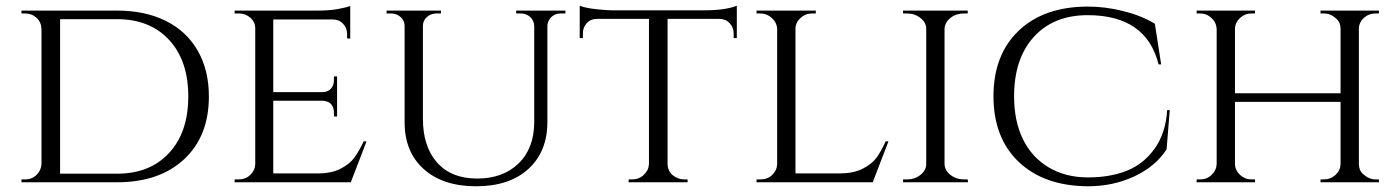

<svg xmlns="http://www.w3.org/2000/svg" viewBox="-20 -637 4893 671"><path d="M710 -300Q710 -161 623.5 -80.5Q537 0 389 0H55V-10H68Q92 -10 108 -26Q124 -42 125 -64V-536Q124 -560 107.5 -575Q91 -590 67 -590H55V-600H389Q487 -600 559.5 -564Q632 -528 671 -460Q710 -392 710 -300ZM190 -570V-30H389Q504 -30 571 -102.5Q638 -175 638 -300Q638 -425 571 -497.5Q504 -570 389 -570Z M814 -10Q838 -10 854.5 -25.5Q871 -41 872 -63V-538Q872 -560 855 -575Q838 -590 814 -590H800V-600H1092Q1133 -600 1164 -606Q1195 -612 1204 -616V-502L1193 -503V-518Q1193 -539 1179 -554Q1165 -569 1143 -569H935V-315H1106Q1126 -315 1136.5 -327Q1147 -339 1147 -357V-370H1158V-230H1147V-243Q1147 -271 1126 -281Q1118 -284 1109 -285H935V-31H1092Q1138 -31 1169.5 -47Q1201 -63 1217.5 -85Q1234 -107 1251 -143H1261L1206 0H800V-10Z M1956 -590H1941Q1914 -590 1900 -569Q1894 -560 1893 -548V-211Q1893 -107 1826.5 -46.5Q1760 14 1644 14Q1528 14 1461 -46Q1394 -106 1394 -210V-547Q1394 -565 1380 -577.5Q1366 -590 1346 -590H1331V-600H1521V-590H1506Q1486 -590 1472 -577.5Q1458 -565 1458 -547V-222Q1458 -125 1507.5 -69Q1557 -13 1647.5 -13Q1738 -13 1792.5 -66Q1847 -119 1847 -211V-547Q1846 -566 1832.5 -578Q1819 -590 1799 -590H1784V-600H1956Z M2313 -571V-63Q2314 -32 2343 -17Q2356 -10 2372 -10H2383V0H2177V-10H2189Q2213 -10 2230 -26Q2247 -42 2248 -64V-571H2067Q2044 -571 2030.5 -556Q2017 -541 2017 -520V-504H2006V-617Q2026 -609 2062.5 -605Q2099 -601 2117 -601H2443Q2515 -601 2555 -617V-504H2544V-520Q2544 -541 2530 -556Q2516 -571 2494 -571Z M2638 -10Q2662 -10 2678.5 -25.5Q2695 -41 2696 -63V-536Q2695 -558 2677.5 -574Q2660 -590 2636 -590H2624V-600H2831V-590H2819Q2795 -590 2777.5 -574Q2760 -558 2760 -536V-31H2916Q2962 -31 2994 -47Q3026 -63 3042.5 -85Q3059 -107 3075 -143H3085L3030 0H2624V-10Z M3150 -10Q3177 -10 3197 -26Q3217 -42 3217 -64V-536Q3217 -558 3197 -574Q3177 -590 3149 -590H3136V-600H3362V-590H3349Q3322 -590 3302.5 -575Q3283 -560 3281 -538V-63Q3282 -41 3302 -25.5Q3322 -10 3349 -10H3362L3363 0H3136V-10Z M3782 -614Q3844 -614 3907 -598Q3970 -582 4016 -554L4038 -412H4029Q3986 -584 3781 -584Q3662 -584 3593 -508Q3524 -432 3524 -300Q3524 -214 3555 -150.5Q3586 -87 3645 -52Q3704 -17 3782 -17Q3860 -17 3918.5 -40.5Q3977 -64 4015.5 -118Q4054 -172 4059 -252H4068L4057 -115Q4018 -55 3944 -20.5Q3870 14 3782 14Q3629 13 3540.5 -71Q3452 -155 3452 -300.5Q3452 -446 3540.5 -530Q3629 -614 3782 -614Z M4607 -10Q4630 -10 4647 -25.5Q4664 -41 4665 -63V-281H4296V-63Q4297 -41 4314 -25.5Q4331 -10 4354 -10H4366V0H4162V-10H4174Q4198 -10 4214.5 -26Q4231 -42 4232 -64V-536Q4231 -558 4214 -574Q4197 -590 4174 -590H4162V-600H4366V-590H4354Q4331 -590 4314 -574.5Q4297 -559 4296 -537V-311H4665V-536Q4665 -558 4652 -570Q4631 -590 4607 -590H4595V-600H4799V-590H4787Q4764 -590 4747 -575Q4730 -560 4729 -538V-63Q4730 -41 4742 -30Q4764 -10 4787 -10H4799V0H4595V-10Z"/></svg>

Font: Cinzel
Style: Regular
Weight: 400
Designer: Natanael Gama
Version: Version 1.001;PS 001.001;hotconv 1.0.56;makeotf.lib2.0.21325